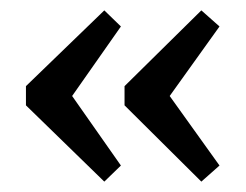

<svg xmlns="http://www.w3.org/2000/svg" viewBox="-20 -450 474 370"><path d="M213 -131 181 -100 30 -247V-284L181 -430L213 -399L119 -265ZM403 -131 368 -100 220 -247V-284L368 -430L403 -399L307 -265Z"/></svg>

Font: Arya
Style: Regular
Weight: 400
Designer: Eduardo Rodriguez Tunni, Modular Infotech
Foundry: Eduardo Rodriguez Tunni, Modular Infotech
Version: Version 1.002